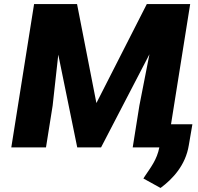

<svg xmlns="http://www.w3.org/2000/svg" viewBox="-20 -731 982 952"><path d="M36 0H208L241 -207L269 -460L363 0H481L721 -462L671 -207L638 0H770C758 61 728 98 698 143L691 154L776 201C837 156 900 88 916 -10L934 -115H828L923 -711H708L458 -220L362 -711H149Z"/></svg>

Font: Asimov Pro
Style: UltObl
Weight: 900
Designer: Google
Version: Version 2.000980; 2014